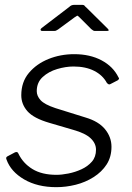

<svg xmlns="http://www.w3.org/2000/svg" viewBox="-20 -764 547 794"><path d="M213 10Q135 10 80 -22Q25 -54 7 -104Q3 -113 10 -117L42 -134Q47 -136 50.5 -135Q54 -134 56 -129Q75 -89 114 -65Q153 -41 214 -41Q235 -41 263 -46.5Q291 -52 317 -64Q343 -76 360 -95.5Q377 -115 377 -145Q377 -171 355 -192Q333 -213 283 -227L184 -256Q119 -275 93.5 -304Q68 -333 68 -370Q68 -425 99.5 -462.5Q131 -500 180.5 -520Q230 -540 287 -540Q352 -540 400 -514.5Q448 -489 470 -444Q473 -441 472 -438Q471 -435 467 -432L436 -416Q432 -414 429 -415.5Q426 -417 422 -421Q405 -453 369.5 -471Q334 -489 284 -489Q252 -489 216.5 -478.5Q181 -468 156.5 -445.5Q132 -423 132 -387Q132 -367 148 -349.5Q164 -332 209 -317L334 -278Q388 -262 414.5 -229.5Q441 -197 441 -157Q441 -115 421 -84Q401 -53 367 -31.5Q333 -10 293 0Q253 10 213 10ZM357 -644 308 -693Q301 -700 299 -699Q297 -698 288 -692L220 -642Q214 -638 211 -637Q208 -636 202 -636H155Q149 -636 148 -640Q147 -644 152 -648L266 -735Q271 -740 276 -742Q281 -744 289 -744H320Q327 -744 330 -740Q333 -736 337 -733L425 -646Q430 -641 429.5 -638.5Q429 -636 422 -636H372Q368 -636 364.5 -638.5Q361 -641 357 -644Z"/></svg>

Font: Libre Franklin Light
Style: Italic
Weight: 300
Italic angle: -8°
Designer: Pablo Impallari, Rodrigo Fuenzalida, Nhung Nguyen
Foundry: Impallari Type
Version: Version 3.000